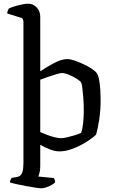

<svg xmlns="http://www.w3.org/2000/svg" viewBox="-20 -820 619 1040"><path d="M204.7 200Q197 200 174 196.7Q151.1 193.5 123.2 188.3Q95.2 183.1 70.4 177.6Q45.6 172 33.9 168Q33.9 160.5 37.1 153.8Q40.4 147.2 43.2 143.6L71.7 138.9Q81.4 136.9 89.2 131.3Q97 125.7 102 109.5Q107 93.2 107 60.9V-699.9Q107 -707.9 104.3 -714.7Q101.6 -721.5 91.4 -724.5L18.8 -747.2Q19.8 -756.5 23.1 -764.3Q26.4 -772 28.1 -774Q38.9 -779.6 58.8 -785.6Q78.7 -791.7 99.4 -795.8Q120.1 -800 131.2 -800Q159.6 -800 178.8 -779.6Q198 -759.2 198 -729.8V-433.7Q215.4 -445.5 234.5 -457Q253.5 -468.5 272.6 -478.3Q291.7 -488.2 309.9 -494.1Q328.1 -500 343.5 -500Q360.5 -500 384 -492.1Q407.5 -484.2 432 -472.6Q456.5 -461 476.2 -448.1Q495.9 -435.2 503.6 -424.5Q512.6 -412.3 517.2 -385.8Q521.9 -359.2 523.5 -329.3Q525.1 -299.4 525.1 -276.7Q525.1 -223.5 517.5 -172.9Q509.9 -122.3 500.4 -90.4Q488.7 -79.1 467.3 -64.1Q446 -49 418.5 -34.3Q391.1 -19.6 360.8 -9.8Q330.5 0 301.1 0Q277 0 249 -11.3Q221 -22.6 198 -35.8V79.5Q198 101.3 194.1 115.8Q190.2 130.3 187.2 136.1L271.7 144.4Q273.7 147.6 276.1 153.6Q278.5 159.5 278.5 167Q273.2 174.6 259.3 182.1Q245.4 189.7 230.3 194.8Q215.3 200 204.7 200ZM310.4 -71.5Q324.4 -71.5 347.4 -77.2Q370.3 -82.8 391.3 -89.5Q412.2 -96.2 419.2 -100.2Q426.9 -119.4 430.4 -153.9Q433.8 -188.5 433.8 -222.8Q433.8 -256.6 431.4 -288.4Q429 -320.2 426 -343.7Q423 -367.1 419 -374Q414.4 -381.2 395.8 -393.1Q377.2 -404.9 354.8 -414.6Q332.3 -424.4 314.9 -424.4Q306.4 -424.4 285.2 -418Q263.9 -411.7 240.2 -403.6Q216.4 -395.5 198 -388.3V-104.6Q214.9 -96.9 236 -89Q257.2 -81 277.5 -76.3Q297.8 -71.5 310.4 -71.5Z"/></svg>

Font: Texturina Medium
Style: Regular
Weight: 500
Designer: Guillermo Torres Carreño
Foundry: Omnibus-Type
Version: Version 1.003